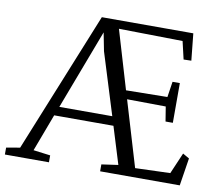

<svg xmlns="http://www.w3.org/2000/svg" viewBox="-82 -858 1111 957"><g transform="rotate(10 473.5 -379.0)"><path d="M70 -47 358 -758H821L835 -622L796 -621L775 -711L452 -716L540 -420L749 -423L761 -502H798V-301H761L749 -375L553 -377L652 -46L829 -52L875 -159L908 -140L886 0H483V-35L567 -47L509 -235H209L138 -46L224 -35V0H1V-35ZM398 -593 380 -685 227 -281H495Z"/></g></svg>

Font: Martel Light
Style: Regular
Weight: 300
Designer: Dan Reynolds
Foundry: Dan Reynolds
Version: Version 1.001; ttfautohint (v1.1) -l 5 -r 5 -G 72 -x 0 -D la